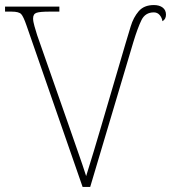

<svg xmlns="http://www.w3.org/2000/svg" viewBox="-20 -740 677 760"><path d="M85 -639Q73 -674 64 -684Q55 -694 26 -694H0V-714H215V-694H175Q139 -694 125 -689.5Q111 -685 111 -667Q111 -655 116.5 -636Q122 -617 127 -601L252 -244Q275 -177 291 -132Q307 -87 321 -43Q336 -91 351 -140.5Q366 -190 380 -238L477 -568Q487 -601 497.5 -636Q508 -671 529 -695.5Q550 -720 589 -720Q611 -720 624 -710Q637 -700 637 -682Q637 -664 623 -656Q621 -670 612 -680.5Q603 -691 589 -691Q555 -691 540 -660.5Q525 -630 508 -574L337 0H307Z"/></svg>

Font: Noto Serif Thin
Style: Regular
Weight: 100
Designer: Monotype Design Team
Foundry: Monotype Imaging Inc.
Version: Version 2.015